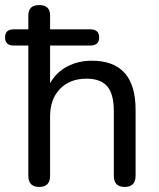

<svg xmlns="http://www.w3.org/2000/svg" viewBox="-38 -732 628 759"><path d="M117 7Q74 7 74 -37V-552H16Q-18 -552 -18 -584Q-18 -616 16 -616H74V-671Q74 -712 117 -712Q160 -712 160 -671V-616H319Q354 -616 354 -584Q354 -552 319 -552H160V-403Q185 -447 228.5 -469.5Q272 -492 325 -492Q498 -492 498 -298V-37Q498 7 455 7Q412 7 412 -37V-293Q412 -360 386 -390.5Q360 -421 304 -421Q238 -421 199 -380.5Q160 -340 160 -272V-37Q160 7 117 7Z"/></svg>

Font: Chiron GoRound TC N
Style: Regular
Weight: 350
Designer: Ryoko NISHIZUKA 西塚涼子 (kana, bopomofo & ideographs); Paul D. Hunt (Latin, Greek & Cyrillic); Sandoll Communications 산돌커뮤니
Foundry: Adobe
Version: Version 1.000;hotconv 1.1.1;makeotfexe 2.6.0